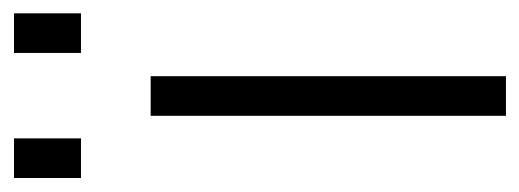

<svg xmlns="http://www.w3.org/2000/svg" viewBox="-290 -500 760 281"><g transform="rotate(-90 90.5 -360.0)"><path d="M61 0H119V-520H61ZM-30 -622H28V-720H-30ZM153 -622H211V-720H153Z"/></g></svg>

Font: Aspekta 250
Style: Regular
Weight: 250
Designer: Ivo Dolenc
Version: Version 2.000